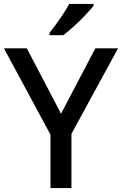

<svg xmlns="http://www.w3.org/2000/svg" viewBox="-20 -961 623 981"><path d="M292 -380 467 -714H583L345 -277V0H238V-273L0 -714H117ZM458 -931Q443 -913 416 -884Q389 -855 358 -827Q327 -799 303 -781H233V-793Q248 -812 267 -838Q286 -864 304 -891.5Q322 -919 334 -941H458Z"/></svg>

Font: Noto Sans Bengali Medium
Style: Regular
Weight: 500
Designer: Jelle Bosma - Monotype Design Team
Foundry: Monotype Imaging Inc.
Version: Version 2.003; ttfautohint (v1.8.4.7-5d5b)